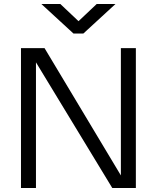

<svg xmlns="http://www.w3.org/2000/svg" viewBox="-20 -941 785 961"><path d="M85 0H160V-629L542 0H660V-700H585V-63L203 -700H85ZM282 -921H187L348 -773H397L558 -921H464L373 -835Z"/></svg>

Font: Absans
Style: Regular
Weight: 400
Designer: Valerio Monopoli
Version: Version 1.200;Glyphs 3.2 (3217)